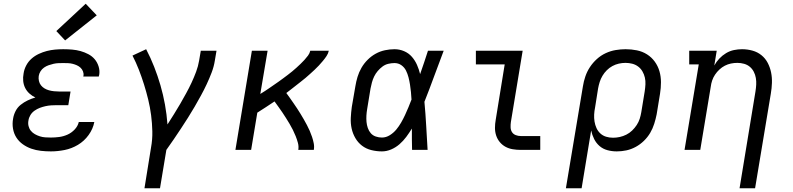

<svg xmlns="http://www.w3.org/2000/svg" viewBox="-20 -801 4240 1026"><path d="M252 8Q225 8 198.5 5Q172 2 147.5 -6.5Q123 -15 102 -30Q81 -45 67.5 -66Q54 -87 49.5 -113.5Q45 -140 50 -167Q53 -187 63 -207Q73 -227 90.5 -241Q108 -255 128 -264.5Q148 -274 169 -280Q152 -288 137.5 -301Q123 -314 114.5 -331Q106 -348 104 -368Q102 -388 106 -408Q109 -430 120 -451Q131 -472 148.5 -487.5Q166 -503 187.5 -513Q209 -523 230.5 -528.5Q252 -534 274 -536Q296 -538 318 -538Q342 -538 365.5 -536Q389 -534 410.5 -528Q432 -522 452 -511.5Q472 -501 486 -484.5Q500 -468 507 -445.5Q514 -423 510 -400Q509 -398 508.5 -396Q508 -394 508 -392H425Q425 -393 425.5 -394Q426 -395 426 -396Q428 -408 423.5 -419.5Q419 -431 410.5 -439Q402 -447 391 -452Q380 -457 368 -460Q356 -463 343.5 -463.5Q331 -464 318 -464Q305 -464 292 -463.5Q279 -463 266 -460Q253 -457 240 -452.5Q227 -448 215.5 -440Q204 -432 196.5 -420Q189 -408 187 -395Q185 -382 188 -368.5Q191 -355 199 -345Q207 -335 218 -328.5Q229 -322 241.5 -318.5Q254 -315 268 -313.5Q282 -312 295 -312H357L345 -239H283Q268 -239 253 -238Q238 -237 222.5 -233.5Q207 -230 192.5 -224.5Q178 -219 164.5 -209.5Q151 -200 142.5 -186Q134 -172 132 -157Q129 -142 132.5 -127.5Q136 -113 145 -102Q154 -91 166.5 -84Q179 -77 193 -72.5Q207 -68 222 -67Q237 -66 252 -66Q274 -66 296.5 -69Q319 -72 340.5 -81.5Q362 -91 379 -109Q396 -127 401 -149H484Q477 -112 453.5 -79.5Q430 -47 396.5 -27Q363 -7 325.5 0.5Q288 8 252 8ZM328 -585 281 -635 438 -781 497 -719Z M752 205 787 -12Q795 -56 794 -99.5Q793 -143 787.5 -185.5Q782 -228 772 -269Q762 -310 749.5 -350Q737 -390 722 -428.5Q707 -467 688 -504L761 -538Q785 -492 804 -443.5Q823 -395 837.5 -345Q852 -295 861.5 -242.5Q871 -190 875 -136Q892 -163 909.5 -190.5Q927 -218 943 -246Q959 -274 974.5 -302Q990 -330 1003.5 -359Q1017 -388 1028 -417.5Q1039 -447 1044 -477L1053 -530H1137L1128 -477Q1123 -445 1111 -413.5Q1099 -382 1084.5 -351Q1070 -320 1053.5 -290Q1037 -260 1020 -230.5Q1003 -201 984.5 -172Q966 -143 947 -114Q928 -85 908.5 -56.5Q889 -28 869 0L835 205Z M1238 0 1326 -530H1410L1371 -299Q1384 -307 1396.5 -315Q1409 -323 1421 -331.5Q1433 -340 1445.5 -348.5Q1458 -357 1470 -365.5Q1482 -374 1494 -383Q1506 -392 1518 -401Q1530 -410 1541.5 -419.5Q1553 -429 1564 -439Q1575 -449 1586 -459.5Q1597 -470 1607 -481Q1617 -492 1626 -504Q1635 -516 1638 -530H1737Q1734 -515 1725 -501.5Q1716 -488 1705.5 -475.5Q1695 -463 1684 -451Q1673 -439 1661 -428Q1649 -417 1637 -406Q1625 -395 1612.5 -384.5Q1600 -374 1587 -364Q1574 -354 1561.5 -344Q1549 -334 1536 -324Q1523 -314 1510 -304Q1520 -291 1529.5 -277Q1539 -263 1549 -249Q1559 -235 1568 -221Q1577 -207 1586 -192.5Q1595 -178 1603.5 -163Q1612 -148 1620 -133Q1628 -118 1635 -102Q1642 -86 1647.5 -69.5Q1653 -53 1656.5 -35.5Q1660 -18 1657 0H1574Q1577 -19 1572 -37.5Q1567 -56 1560 -73.5Q1553 -91 1545 -107Q1537 -123 1527.5 -139Q1518 -155 1508.5 -170Q1499 -185 1489 -200Q1479 -215 1468 -230Q1457 -245 1447 -259Q1424 -244 1401 -228.5Q1378 -213 1355 -199L1322 0Z M2021 8Q1992 8 1964 1Q1936 -6 1914.5 -22.5Q1893 -39 1879 -63Q1865 -87 1859 -114.5Q1853 -142 1854.5 -171.5Q1856 -201 1860 -230L1879 -340Q1883 -365 1890.5 -390Q1898 -415 1911.5 -438.5Q1925 -462 1944.5 -481.5Q1964 -501 1987.5 -514Q2011 -527 2037 -532.5Q2063 -538 2088 -538Q2115 -538 2139.5 -527.5Q2164 -517 2181 -497.5Q2198 -478 2208.5 -454Q2219 -430 2225 -405Q2236 -436 2246.5 -467.5Q2257 -499 2267 -530H2351Q2325 -462 2300 -393.5Q2275 -325 2248 -257Q2254 -193 2257.5 -128.5Q2261 -64 2265 0H2182Q2181 -29 2181 -57.5Q2181 -86 2181 -114Q2167 -91 2151 -69.5Q2135 -48 2115 -30.5Q2095 -13 2070.5 -2.5Q2046 8 2021 8ZM2021 -66Q2043 -66 2063 -78.5Q2083 -91 2097.5 -108.5Q2112 -126 2123.5 -146Q2135 -166 2144.5 -186.5Q2154 -207 2162.5 -227.5Q2171 -248 2179 -269Q2178 -289 2176 -309Q2174 -329 2171 -348.5Q2168 -368 2163 -387.5Q2158 -407 2149.5 -424Q2141 -441 2125 -452.5Q2109 -464 2088 -464Q2072 -464 2055 -460Q2038 -456 2024 -445.5Q2010 -435 1998.5 -421.5Q1987 -408 1979.5 -392.5Q1972 -377 1967.5 -360.5Q1963 -344 1960 -328L1942 -218Q1939 -201 1938 -183.5Q1937 -166 1938.5 -149.5Q1940 -133 1945.5 -117Q1951 -101 1961.5 -89Q1972 -77 1988 -71.5Q2004 -66 2021 -66Z M2763 0Q2741 0 2720 -3.5Q2699 -7 2681.5 -16.5Q2664 -26 2651 -41.5Q2638 -57 2631.5 -76.5Q2625 -96 2625 -117.5Q2625 -139 2629 -161L2677 -457H2523V-530H2773L2710 -149Q2708 -135 2708.5 -120.5Q2709 -106 2716 -95Q2723 -84 2736 -79Q2749 -74 2763 -74H2867V0Z M3004 205 3095 -340Q3099 -366 3108 -392.5Q3117 -419 3132.5 -442.5Q3148 -466 3169.5 -485.5Q3191 -505 3217 -517Q3243 -529 3270 -533.5Q3297 -538 3323 -538Q3354 -538 3383.5 -532Q3413 -526 3437.5 -510.5Q3462 -495 3479 -471.5Q3496 -448 3504 -420Q3512 -392 3512 -361.5Q3512 -331 3507 -300L3489 -190Q3484 -165 3476 -139.5Q3468 -114 3454.5 -91Q3441 -68 3421 -48.5Q3401 -29 3377 -16Q3353 -3 3327.5 2.5Q3302 8 3276 8Q3250 8 3226 1.5Q3202 -5 3184 -20.5Q3166 -36 3155 -58Q3144 -80 3139 -104L3088 205ZM3256 -65Q3274 -65 3292 -69Q3310 -73 3327 -81.5Q3344 -90 3358 -103.5Q3372 -117 3382.5 -133Q3393 -149 3398.5 -166.5Q3404 -184 3407 -202L3425 -312Q3428 -331 3429 -350Q3430 -369 3426 -386.5Q3422 -404 3413 -419.5Q3404 -435 3390 -445.5Q3376 -456 3358.5 -460.5Q3341 -465 3322 -465Q3305 -465 3287 -461Q3269 -457 3252.5 -448Q3236 -439 3222.5 -425.5Q3209 -412 3199.5 -396Q3190 -380 3184.5 -362.5Q3179 -345 3176 -328L3160 -227Q3156 -208 3155 -189Q3154 -170 3157 -151.5Q3160 -133 3167.5 -116.5Q3175 -100 3188 -88Q3201 -76 3218.5 -70.5Q3236 -65 3256 -65Z M3932 205 4017 -312Q4020 -331 4021 -349Q4022 -367 4019 -384.5Q4016 -402 4008 -417.5Q4000 -433 3987 -444Q3974 -455 3956.5 -460Q3939 -465 3920 -465Q3903 -465 3886 -461.5Q3869 -458 3853.5 -450Q3838 -442 3824.5 -429.5Q3811 -417 3801 -402Q3791 -387 3785.5 -370.5Q3780 -354 3778 -337L3722 0H3638L3714 -457H3663V-530H3810L3797 -451Q3808 -471 3824 -488Q3840 -505 3860 -517Q3880 -529 3902 -533.5Q3924 -538 3945 -538Q3974 -538 4001 -530.5Q4028 -523 4049 -506Q4070 -489 4082.5 -465Q4095 -441 4100.5 -414Q4106 -387 4105 -358Q4104 -329 4099 -300L4015 205Z"/></svg>

Font: Iosevka Curly Slab ExObl
Style: Regular
Weight: 400
Width: 7
Italic angle: -9°
Monospace: yes
Designer: Belleve Invis
Foundry: Belleve Invis
Version: Version 11.1.0; ttfautohint (v1.8.3)